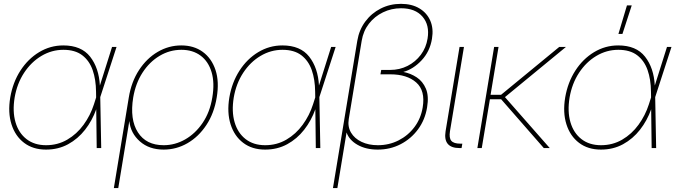

<svg xmlns="http://www.w3.org/2000/svg" viewBox="-20 -755 3444 979"><path d="M214.8 7.8Q148.4 7.8 103 -26.6Q57.6 -61 38.6 -121.1Q19.5 -181.2 32.2 -257.8Q45.4 -335 84 -394.8Q122.6 -454.6 179.4 -489Q236.3 -523.4 302.7 -523.4Q394.5 -523.4 439.5 -466.1Q484.4 -408.7 489.3 -318.8L551.3 -515.6H574.2L491.2 -259.8L496.1 0H473.1L470.7 -197.8Q450.2 -140.1 413.8 -93.5Q377.4 -46.9 327.1 -19.5Q276.9 7.8 214.8 7.8ZM470.2 -258.3 469.7 -287.6Q469.2 -349.6 452.4 -397.7Q435.5 -445.8 399.2 -473.4Q362.8 -501 303.2 -501Q243.7 -501 191.4 -470Q139.2 -439 103 -384Q66.9 -329.1 54.7 -257.8Q43 -186.5 59.1 -131.6Q75.2 -76.7 115.2 -45.7Q155.3 -14.6 214.8 -14.6Q274.4 -14.6 323 -43Q371.6 -71.3 406.2 -118.9Q440.9 -166.5 459 -223.1Z M560.5 204.1 636.7 -257.8Q649.9 -338.4 689 -397.9Q728 -457.5 784.2 -490.5Q840.3 -523.4 904.3 -523.4Q968.8 -523.4 1013.9 -490.5Q1059.1 -457.5 1078.9 -397.9Q1098.6 -338.4 1085 -257.8Q1071.8 -177.2 1032.2 -117.4Q992.7 -57.6 936 -24.9Q879.4 7.8 814.5 7.8Q740.7 7.8 693.4 -33.9Q646 -75.7 639.6 -136.7H639.2L583 204.1ZM814.5 -14.6Q872.6 -14.6 924.6 -44.4Q976.6 -74.2 1013.4 -128.7Q1050.3 -183.1 1062.5 -257.8Q1075.2 -332.5 1058.8 -387.2Q1042.5 -441.9 1002.7 -471.4Q962.9 -501 904.8 -501Q845.2 -501 793.7 -470.2Q742.2 -439.5 706.8 -384.8Q671.4 -330.1 659.2 -257.8Q641.1 -146 683.1 -80.3Q725.1 -14.6 814.5 -14.6Z M1332 7.8Q1265.6 7.8 1220.2 -26.6Q1174.8 -61 1155.8 -121.1Q1136.7 -181.2 1149.4 -257.8Q1162.6 -335 1201.2 -394.8Q1239.7 -454.6 1296.6 -489Q1353.5 -523.4 1419.9 -523.4Q1511.7 -523.4 1556.6 -466.1Q1601.6 -408.7 1606.4 -318.8L1668.5 -515.6H1691.4L1608.4 -259.8L1613.3 0H1590.3L1587.9 -197.8Q1567.4 -140.1 1531 -93.5Q1494.6 -46.9 1444.3 -19.5Q1394 7.8 1332 7.8ZM1587.4 -258.3 1586.9 -287.6Q1586.4 -349.6 1569.6 -397.7Q1552.7 -445.8 1516.4 -473.4Q1480 -501 1420.4 -501Q1360.8 -501 1308.6 -470Q1256.3 -439 1220.2 -384Q1184.1 -329.1 1171.9 -257.8Q1160.2 -186.5 1176.3 -131.6Q1192.4 -76.7 1232.4 -45.7Q1272.5 -14.6 1332 -14.6Q1391.6 -14.6 1440.2 -43Q1488.8 -71.3 1523.4 -118.9Q1558.1 -166.5 1576.2 -223.1Z M1677.7 204.1 1801.8 -546.9Q1811 -602.5 1842.5 -645Q1874 -687.5 1921.1 -711.4Q1968.3 -735.4 2024.4 -735.4Q2079.6 -735.4 2118.2 -712.4Q2156.7 -689.5 2174.1 -649.4Q2191.4 -609.4 2182.6 -557.1Q2171.9 -492.2 2129.6 -447.3Q2087.4 -402.3 2036.6 -388.2Q2073.2 -381.3 2104.5 -360.8Q2135.7 -340.3 2151.6 -303Q2167.5 -265.6 2157.7 -207.5Q2147.5 -144.5 2111.8 -95.9Q2076.2 -47.4 2022.9 -19.8Q1969.7 7.8 1906.2 7.8Q1845.7 7.8 1803 -16.6Q1760.3 -41 1747.1 -79.6L1700.2 204.1ZM1906.7 -14.6Q1963.9 -14.6 2012.5 -39.3Q2061 -64 2093.5 -107.4Q2126 -150.9 2135.3 -207.5Q2149.4 -293 2102.3 -334.5Q2055.2 -376 1970.2 -376H1919.9L1923.8 -398.4H1968.8Q2017.6 -398.4 2058.1 -418.9Q2098.6 -439.5 2125.7 -475.6Q2152.8 -511.7 2160.2 -558.6Q2171.4 -627 2134.5 -669.9Q2097.7 -712.9 2024.9 -712.9Q1975.6 -712.9 1932.9 -692.1Q1890.1 -671.4 1861.3 -634.3Q1832.5 -597.2 1824.2 -546.9L1758.3 -147.9Q1752 -108.9 1769.8 -78.9Q1787.6 -48.8 1823.5 -31.7Q1859.4 -14.6 1906.7 -14.6Z M2323.7 0Q2238.3 0 2252 -85.9L2323.2 -515.6H2345.7L2274.4 -85.9Q2269 -51.8 2281.2 -37.1Q2293.5 -22.5 2327.6 -22.5H2337.4L2333.5 0Z M2522 -515.6 2481.4 -271.5H2534.7L2831.5 -515.6H2865.7L2554.7 -259.8L2783.2 0H2752.9L2535.2 -249H2478L2436.5 0H2414.1L2499.5 -515.6Z M3044.4 7.8Q2978 7.8 2932.6 -26.6Q2887.2 -61 2868.2 -121.1Q2849.1 -181.2 2861.8 -257.8Q2875 -335 2913.6 -394.8Q2952.1 -454.6 3009 -489Q3065.9 -523.4 3132.3 -523.4Q3224.1 -523.4 3269 -466.1Q3314 -408.7 3318.8 -318.8L3380.9 -515.6H3403.8L3320.8 -259.8L3325.7 0H3302.7L3300.3 -197.8Q3279.8 -140.1 3243.4 -93.5Q3207 -46.9 3156.7 -19.5Q3106.4 7.8 3044.4 7.8ZM3299.8 -258.3 3299.3 -287.6Q3298.8 -349.6 3282 -397.7Q3265.1 -445.8 3228.8 -473.4Q3192.4 -501 3132.8 -501Q3073.2 -501 3021 -470Q2968.8 -439 2932.6 -384Q2896.5 -329.1 2884.3 -257.8Q2872.6 -186.5 2888.7 -131.6Q2904.8 -76.7 2944.8 -45.7Q2984.9 -14.6 3044.4 -14.6Q3104 -14.6 3152.6 -43Q3201.2 -71.3 3235.8 -118.9Q3270.5 -166.5 3288.6 -223.1ZM3133.3 -582 3176.8 -727.5H3201.2L3153.8 -582Z"/></svg>

Font: Inter Display Thin
Style: Italic
Weight: 100
Italic angle: -9.39999°
Designer: Rasmus Andersson
Foundry: rsms
Version: Version 4.000;git-a52131595